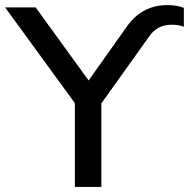

<svg xmlns="http://www.w3.org/2000/svg" viewBox="-38 -734 742 754"><path d="M256 0V-329L-18 -705H102L310 -418L459 -628Q519 -714 619 -714Q658 -714 684 -703V-629Q664 -637 635 -637Q609 -637 586.5 -626Q564 -615 545 -587L360 -328V0Z"/></svg>

Font: Mulish SemiBold
Style: Regular
Weight: 600
Designer: Vernon Adams
Foundry: Vernon Adams
Version: Version 3.603; ttfautohint (v1.8.3)